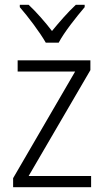

<svg xmlns="http://www.w3.org/2000/svg" viewBox="-20 -785 436 805"><path d="M172 -606H226C249 -650 301 -715 335 -755V-765H298C262 -731 230 -694 198 -655C169 -693 132 -735 100 -765H63V-755C97 -716 147 -650 172 -606ZM362 0V-47H100L359 -491V-532H54V-485H295L35 -38V0Z"/></svg>

Font: Noto Sans Gujarati UI SemiCondensed Light
Style: Regular
Weight: 300
Width: 4
Designer: Jelle Bosma - Monotype Design Team, Universal Thirst
Foundry: Monotype Imaging Inc.
Version: Version 2.106